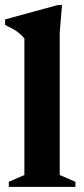

<svg xmlns="http://www.w3.org/2000/svg" viewBox="-21 -732 329 752"><path d="M213 -46.5 274.5 -20V0H13.5V-20L74.5 -46.5V-581.5Q62.5 -596.5 45.2 -608.8Q28 -621 -1 -634V-656L206 -712.5H222L213 -606Z"/></svg>

Font: Newsreader Text
Style: Bold
Weight: 700
Designer: Hugues Gentile
Foundry: Production Type
Version: Version 1.001